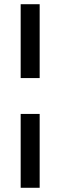

<svg xmlns="http://www.w3.org/2000/svg" viewBox="-20 -700 286 910"><path d="M78 -330V-680H168V-330ZM78 190V-160H168V190Z"/></svg>

Font: El Messiri
Style: Regular
Weight: 400
Designer: Mohamed Gaber
Foundry: Kief Type Foundry
Version: Version 2.020